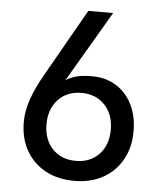

<svg xmlns="http://www.w3.org/2000/svg" viewBox="-53 -776 706 833"><g transform="rotate(5 300.0 -360.0)"><path d="M301 10Q229 10 175 -19.5Q121 -49 91 -102Q61 -155 61 -226Q61 -273 78.5 -324Q96 -375 128 -431L298 -730H406L224 -420Q233 -429 261.5 -439Q290 -449 339 -449Q399 -449 444 -421Q489 -393 514 -343Q539 -293 539 -227Q539 -156 509 -102.5Q479 -49 425.5 -19.5Q372 10 301 10ZM300 -77Q363 -77 401.5 -117.5Q440 -158 440 -225Q440 -291 401.5 -332Q363 -373 300 -373Q237 -373 198.5 -332Q160 -291 160 -225Q160 -158 198.5 -117.5Q237 -77 300 -77Z"/></g></svg>

Font: Tiny Medium
Style: Regular
Weight: 500
Monospace: yes
Designer: Philipp Nurullin, Konstantin Bulenkov
Foundry: JetBrains
Version: Version 2.251; ttfautohint (v1.8.4.7-5d5b)